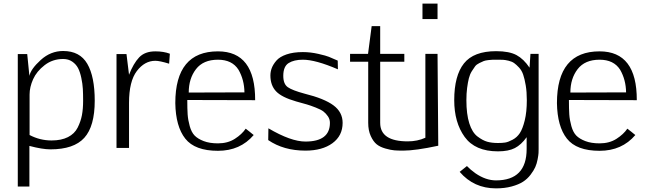

<svg xmlns="http://www.w3.org/2000/svg" viewBox="-20 -815 3557 1058"><path d="M328 -490Q270 -490 226 -456Q182 -422 162.5 -378.5Q143 -335 143 -294V-71Q200 -41 264 -41Q318 -41 354.5 -59.5Q391 -78 408 -112Q425 -146 431.5 -180.5Q438 -215 438 -260Q438 -297 436.5 -325Q435 -353 428 -386Q421 -419 410 -440Q399 -461 378 -475.5Q357 -490 328 -490ZM142 -11V213H78V-517H130L142 -397Q150 -435 204.5 -484.5Q259 -534 328 -534Q420 -534 461 -463.5Q502 -393 502 -260Q502 -119 444.5 -55.5Q387 8 258 8Q213 8 142 -11Z M691 0H622V-517H677L691 -403Q715 -465 746.5 -498.5Q778 -532 836 -532Q882 -532 916 -519L912 -464Q860 -480 836 -480Q777 -480 734 -423.5Q691 -367 691 -248Z M1020 -305 1327 -306Q1326 -376 1294 -431Q1259 -486 1181 -486Q1100 -486 1060 -434Q1020 -382 1020 -305ZM1181 -25Q1235 -25 1274 -50Q1313 -75 1334 -106Q1347 -96 1357 -88Q1367 -80 1371 -76.5Q1375 -73 1378 -71Q1304 16 1181 16Q1054 16 1001 -51Q948 -118 946 -247Q946 -532 1181 -532Q1387 -532 1386 -263L1012 -264Q1012 -215 1014 -184.5Q1016 -154 1025.5 -120Q1035 -86 1052.5 -68Q1070 -50 1102.5 -37.5Q1135 -25 1181 -25Z M1649 -528Q1691 -528 1734.5 -518Q1778 -508 1792 -502Q1806 -496 1841 -481Q1841 -473 1841.5 -456Q1842 -439 1842 -433Q1719 -486 1649 -486Q1600 -486 1570.5 -467.5Q1541 -449 1541 -397Q1541 -352 1566 -334.5Q1591 -317 1658 -299Q1767 -272 1817.5 -234.5Q1868 -197 1868 -138Q1868 -67 1812 -26Q1756 15 1663 15Q1543 15 1458 -43Q1458 -54 1458.5 -75Q1459 -96 1459 -108Q1583 -35 1663 -35Q1798 -35 1798 -138Q1798 -158 1787 -174Q1776 -190 1762.5 -200.5Q1749 -211 1719.5 -222.5Q1690 -234 1671 -239.5Q1652 -245 1612 -256Q1532 -279 1501 -312Q1470 -345 1470 -399Q1470 -420 1477.5 -440Q1485 -460 1503 -481Q1521 -502 1558.5 -515Q1596 -528 1649 -528Z M2324 -56V-518H2391L2395 -12Q2269 15 2202 15Q2173 15 2153.5 13.5Q2134 12 2104 3.5Q2074 -5 2055.5 -20Q2037 -35 2023 -65.5Q2009 -96 2009 -138V-475H1909V-518H2008L2028 -671H2075V-518H2208V-475H2075V-138Q2075 -36 2227 -36Q2280 -36 2324 -56ZM2391 -710H2308V-795H2391Z M2903 -518H2948V6Q2948 18 2947.5 28.5Q2947 39 2942.5 63Q2938 87 2929.5 106Q2921 125 2903.5 148Q2886 171 2862 186.5Q2838 202 2799.5 212.5Q2761 223 2713 223Q2591 223 2513 132L2553 100Q2572 120 2600 140Q2657 179 2713 179Q2882 179 2882 6V-59Q2852 -17 2817 1Q2782 19 2724 19Q2598 19 2540.5 -60.5Q2483 -140 2483 -263Q2483 -398 2536.5 -465.5Q2590 -533 2714 -533Q2786 -533 2826 -511.5Q2866 -490 2898 -442ZM2550 -263Q2550 -186 2566 -135.5Q2582 -85 2611 -63Q2640 -41 2665 -34Q2690 -27 2724 -27Q2747 -27 2763.5 -29.5Q2780 -32 2804.5 -45Q2829 -58 2844.5 -81.5Q2860 -105 2871.5 -151.5Q2883 -198 2883 -263Q2883 -309 2877 -344.5Q2871 -380 2863 -403.5Q2855 -427 2840 -443Q2825 -459 2813 -467.5Q2801 -476 2782 -480.5Q2763 -485 2751.5 -485.5Q2740 -486 2721 -486Q2703 -486 2696.5 -486Q2690 -486 2672 -484Q2654 -482 2645.5 -478.5Q2637 -475 2621.5 -467.5Q2606 -460 2598 -449.5Q2590 -439 2579.5 -422Q2569 -405 2563.5 -383Q2558 -361 2554 -330.5Q2550 -300 2550 -263Z M3123 -305 3430 -306Q3429 -376 3397 -431Q3362 -486 3284 -486Q3203 -486 3163 -434Q3123 -382 3123 -305ZM3284 -25Q3338 -25 3377 -50Q3416 -75 3437 -106Q3450 -96 3460 -88Q3470 -80 3474 -76.5Q3478 -73 3481 -71Q3407 16 3284 16Q3157 16 3104 -51Q3051 -118 3049 -247Q3049 -532 3284 -532Q3490 -532 3489 -263L3115 -264Q3115 -215 3117 -184.5Q3119 -154 3128.5 -120Q3138 -86 3155.5 -68Q3173 -50 3205.5 -37.5Q3238 -25 3284 -25Z"/></svg>

Font: Afta sans
Style: Regular
Weight: 400
Designer: par.qink
Foundry: Oriol Esparraguera Font
Version: Version 1.000